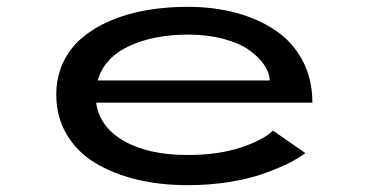

<svg xmlns="http://www.w3.org/2000/svg" viewBox="-20 -532 1090 563"><path d="M875.5 -83Q854.5 -67.5 826 -53.2Q797.5 -39 754.8 -23.5Q712 -8 653.5 1.5Q595 11 530.5 11Q449 11 379.5 -6Q310 -23 257.5 -55.2Q205 -87.5 175 -138.8Q145 -190 145 -254.5Q145 -306 165.2 -348.8Q185.5 -391.5 220.8 -421.2Q256 -451 304.8 -471.8Q353.5 -492.5 410.2 -502.2Q467 -512 530 -512Q607 -512 672.8 -494.2Q738.5 -476.5 788.8 -442.2Q839 -408 867.5 -353.8Q896 -299.5 896 -231H262Q271.5 -160 343.2 -118.8Q415 -77.5 530.5 -77.5Q619.5 -77.5 686 -99.5Q752.5 -121.5 780.5 -149ZM532.5 -430.5Q430 -430.5 357.8 -396.5Q285.5 -362.5 266.5 -296H771Q770 -319 754.5 -342Q739 -365 710.5 -385.2Q682 -405.5 635.2 -418Q588.5 -430.5 532.5 -430.5Z"/></svg>

Font: League Mono Extended
Style: Regular
Weight: 400
Width: 9
Designer: Tyler Finck
Foundry: The League of Moveable Type / Tyler Finck
Version: Version 2.210